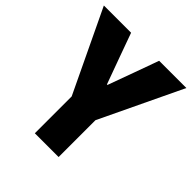

<svg xmlns="http://www.w3.org/2000/svg" viewBox="-215 -856 993 993"><g transform="rotate(45 281.0 -360.0)"><path d="M194.3 0V-269.5L-20.5 -719.7H178.7L225.6 -589.8L279.3 -442.4H283.2L336.9 -589.8L383.8 -719.7H583L368.2 -269.5V0Z"/></g></svg>

Font: Reddit Mono Black
Style: Regular
Weight: 900
Monospace: yes
Designer: Stephen Hutchings
Foundry: Reddit
Version: Version 1.014